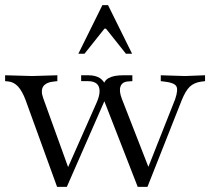

<svg xmlns="http://www.w3.org/2000/svg" viewBox="-33 -730 821 750"><path d="M190 0 67 -339Q54 -374 37.5 -392Q21 -410 -2 -412L-13 -413V-436L93 -433L191 -436V-413L181 -412Q147 -409 136 -392.5Q125 -376 136 -346L244 -47L220 -48L344 -328Q356 -355 356 -374Q356 -413 310 -413H284V-436H312Q369 -436 381 -390H371Q371 -436 449 -436H484V-413L469 -412Q445 -411 438 -393Q431 -375 443 -344L558 -49H535L651 -342Q664 -380 655.5 -393.5Q647 -407 611 -411L595 -413V-436L689 -433L768 -436V-413L752 -411Q725 -407 708.5 -391.5Q692 -376 677 -339L543 0H505L369 -349H381L228 0ZM273 -520 367 -710H389L483 -520H459L381 -618H375L297 -520Z"/></svg>

Font: Baskervville
Style: Regular
Weight: 400
Designer: Alexis Faudot, Rémi Forte, Morgane Pierson, Rafael Ribas, Tanguy Vanlaeys, Rosalie Wagner, Thomas Huot-Marchand
Foundry: ANRT
Version: Version 1.100